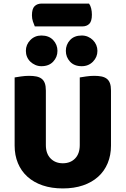

<svg xmlns="http://www.w3.org/2000/svg" viewBox="-20 -1040 704 1076"><path d="M602 -224Q602 -170 583.5 -125.5Q565 -81 530 -49.5Q495 -18 445 -1Q395 16 332 16Q269 16 219 -1Q169 -18 134 -49.5Q99 -81 80.5 -125.5Q62 -170 62 -224V-606Q73 -608 97 -611.5Q121 -615 143 -615Q166 -615 183.5 -611.5Q201 -608 213 -599Q225 -590 231 -574Q237 -558 237 -532V-227Q237 -179 263.5 -152Q290 -125 332 -125Q375 -125 401 -152Q427 -179 427 -227V-606Q438 -608 462 -611.5Q486 -615 508 -615Q531 -615 548.5 -611.5Q566 -608 578 -599Q590 -590 596 -574Q602 -558 602 -532ZM175 -892Q170 -903 164.5 -919.5Q159 -936 159 -954Q159 -991 174 -1005.5Q189 -1020 214 -1020H479Q487 -1009 491 -992.5Q495 -976 495 -958Q495 -921 480.5 -906.5Q466 -892 441 -892ZM125 -755Q125 -790 150 -815.5Q175 -841 212 -841Q254 -841 278 -815.5Q302 -790 302 -755Q302 -720 278 -694.5Q254 -669 212 -669Q194 -669 178 -676Q162 -683 150 -694.5Q138 -706 131.5 -721.5Q125 -737 125 -755ZM349 -755Q349 -790 372.5 -815.5Q396 -841 438 -841Q457 -841 473 -834Q489 -827 501 -815Q513 -803 519.5 -787.5Q526 -772 526 -755Q526 -720 501 -694.5Q476 -669 438 -669Q396 -669 372.5 -694.5Q349 -720 349 -755Z"/></svg>

Font: Baloo Tammudu
Style: Regular
Weight: 400
Designer: Omkar Shende and Ek Type
Foundry: Ek Type
Version: Version 1.443;PS 1.000;hotconv 16.6.51;makeotf.lib2.5.65220;